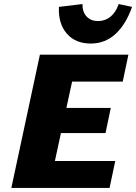

<svg xmlns="http://www.w3.org/2000/svg" viewBox="-20 -928 672 948"><path d="M521 0H36L177 -658H614L586 -525H336L251 -133H549ZM153 -271 180 -395H527L501 -271ZM428 -713Q352 -713 309.5 -762.5Q267 -812 271 -894L387 -908Q387 -868 408 -846Q429 -824 464 -824Q499 -824 525.5 -845.5Q552 -867 566 -908L632 -894Q602 -808 550.5 -760.5Q499 -713 428 -713Z"/></svg>

Font: Ysabeau Infant Black
Style: Italic
Weight: 900
Italic angle: -12°
Designer: Christian Thalmann (Catharsis Fonts)
Version: Version 2.001;gftools[0.9.30]; featfreeze: ss01,ss02,lnum